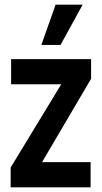

<svg xmlns="http://www.w3.org/2000/svg" viewBox="-20 -800 434 820"><path d="M25.5 0V-84.5L268.5 -484.5L293.5 -440H27.5V-547.5H369V-463.5L133.5 -63L107.5 -107.5H367V0ZM156.5 -608 217.5 -780H333L238.5 -608Z"/></svg>

Font: Mohave SemiBold
Style: Regular
Weight: 600
Designer: Gumpita Rahayu
Foundry: Tokotype
Version: Version 2.003